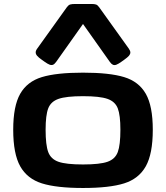

<svg xmlns="http://www.w3.org/2000/svg" viewBox="-20 -941 840 972"><path d="M46.9 -284.2Q46.9 -404.2 82.3 -466.2Q117.8 -528.2 192 -550.7Q266.2 -573.2 400.2 -573.2Q534.2 -573.2 608.4 -550.7Q682.6 -528.2 718.1 -466.2Q753.5 -404.2 753.5 -284.2Q753.5 -162.3 718.1 -99.2Q682.6 -36 608.2 -12.6Q533.8 10.7 400.2 10.7Q266.6 10.7 192.2 -12.6Q117.8 -36 82.3 -99.2Q46.9 -162.3 46.9 -284.2ZM400.2 -454.1Q315.4 -454.1 276.5 -440.5Q237.5 -427 224.2 -392.5Q210.9 -358.1 210.9 -284.2Q210.9 -206.6 224.2 -171.1Q237.5 -135.5 276.1 -122Q314.7 -108.4 400.2 -108.4Q485.6 -108.4 524.3 -122Q562.9 -135.5 576.2 -171.1Q589.5 -206.6 589.5 -284.2Q589.5 -358.1 576.2 -392.5Q562.9 -427 523.9 -440.5Q485 -454.1 400.2 -454.1ZM168.5 -695.2 318.4 -904.4Q326.5 -915.5 335 -918.2Q343.6 -920.9 361.3 -920.9H443.2Q458.2 -920.9 466.3 -918.1Q474.4 -915.2 482 -904.4L631.9 -695.2Q639.9 -684 639.9 -675.4Q639.9 -666.9 633 -658.8Q626 -650.7 609 -638.6L594.7 -628.4Q578.6 -616.9 568.8 -613.3Q559.1 -609.8 551.4 -613.3Q543.8 -616.8 535.8 -628L400.2 -819.6L264.6 -628.2Q256.6 -617 249 -613.5Q241.3 -610 231.4 -613.5Q221.6 -617.1 205.7 -628.4L191.4 -638.6Q175.2 -649.9 168.1 -658.3Q160.9 -666.6 160.7 -675.4Q160.4 -684.2 168.5 -695.2Z"/></svg>

Font: Gyrochrome
Style: Regular
Weight: 400
Designer: David Moles
Foundry: David Moles
Version: Version 1.005;Glyphs 3.2.3 (3260)